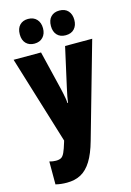

<svg xmlns="http://www.w3.org/2000/svg" viewBox="-146 -838 784 1149"><g transform="rotate(-15 245.5 -263.5)"><path d="M2 -553H172L230 -313Q234 -296 237.5 -279Q241 -262 243.5 -247Q246 -232 246 -220H250Q252 -237 256 -258.5Q260 -280 267 -311L321 -553H489L322 35Q301 110 273 155Q245 200 208 220Q171 240 121 240Q102 240 84.5 238Q67 236 51 232V90Q61 93 71 94.5Q81 96 91 96Q111 96 123 89.5Q135 83 144.5 62.5Q154 42 166 2L169 -8ZM77 -690Q77 -727 96.5 -747Q116 -767 148 -767Q182 -767 201.5 -746Q221 -725 221 -690Q221 -656 201.5 -635Q182 -614 148 -614Q116 -614 96.5 -634Q77 -654 77 -690ZM270 -690Q270 -727 289.5 -747Q309 -767 342 -767Q377 -767 396 -746Q415 -725 415 -690Q415 -656 396 -635Q377 -614 342 -614Q308 -614 289 -634.5Q270 -655 270 -690Z"/></g></svg>

Font: Noto Sans Khmer ExtraCondensed Black
Style: Regular
Weight: 900
Width: 2
Designer: Danh Hong and the Monotype Design Team
Foundry: Monotype Imaging Inc.
Version: Version 2.004